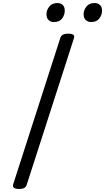

<svg xmlns="http://www.w3.org/2000/svg" viewBox="-20 -1238 696 1272"><path d="M107 14Q84 14 73.5 7Q63 0 67 -16L380 -988Q385 -1002 397.5 -1008.5Q410 -1015 432 -1015Q455 -1015 465 -1008Q475 -1001 470 -985L157 -14Q153 0 141 7Q129 14 107 14ZM337 -1092Q316 -1092 302 -1105Q288 -1118 288 -1144Q288 -1171 306.5 -1194.5Q325 -1218 361 -1218Q381 -1218 395 -1205.5Q409 -1193 409 -1167Q409 -1140 392 -1116Q375 -1092 337 -1092ZM583 -1092Q563 -1092 548.5 -1105Q534 -1118 534 -1144Q534 -1171 552.5 -1194.5Q571 -1218 607 -1218Q627 -1218 641.5 -1205.5Q656 -1193 656 -1167Q656 -1140 638.5 -1116Q621 -1092 583 -1092Z"/></svg>

Font: Playwrite BE VLG
Style: Regular
Weight: 400
Designer: Veronika Burian, José Scaglione
Foundry: TypeTogether
Version: Version 1.002